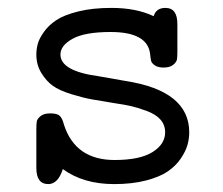

<svg xmlns="http://www.w3.org/2000/svg" viewBox="-20 -460 565 486"><path d="M72 -35V-132Q72 -145 73 -152Q74 -159 82.5 -166Q91 -173 107 -173Q125 -173 131.5 -166.5Q138 -160 142 -144Q171 -55 270 -55Q334 -55 366 -75Q398 -95 398 -125Q398 -144 386 -157.5Q374 -171 350.5 -179.5Q327 -188 311.5 -191.5Q296 -195 269 -199Q233 -205 212.5 -208.5Q192 -212 161 -221.5Q130 -231 113.5 -243Q97 -255 84.5 -275.5Q72 -296 72 -322Q72 -335 75.5 -348.5Q79 -362 91 -379Q103 -396 122.5 -409Q142 -422 178 -431Q214 -440 262 -440Q325 -440 369 -419Q375 -440 399 -440Q429 -440 429 -399V-330Q429 -317 428 -310Q427 -303 418.5 -296Q410 -289 394 -289Q380 -289 372 -294.5Q364 -300 362.5 -306Q361 -312 360 -323Q354 -379 260 -379Q195 -379 164 -362Q133 -345 133 -322Q133 -280 230 -267Q237 -266 298 -255Q459 -230 459 -125Q459 -109 454.5 -93Q450 -77 437.5 -58.5Q425 -40 404.5 -26Q384 -12 349 -3Q314 6 269 6Q191 6 139 -32Q127 6 102 6Q72 6 72 -35Z"/></svg>

Font: CMU Typewriter Text
Style: Regular
Weight: 500
Monospace: yes
Version: Version 0.7.0